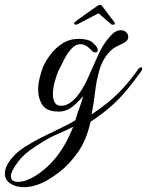

<svg xmlns="http://www.w3.org/2000/svg" viewBox="-137 -452 609 795"><path d="M-37 323Q-71 323 -94 308Q-117 293 -117 266Q-117 237 -85 199Q-64 175 -31.5 154.5Q1 134 38 115.5Q75 97 111 80Q147 63 175 46Q180 27 191 -3Q202 -33 208 -55Q190 -32 164 -11Q138 10 106 10Q57 10 39 -17Q21 -44 21 -81Q21 -104 27 -128.5Q33 -153 40 -172Q51 -198 71.5 -225.5Q92 -253 121.5 -272Q151 -291 188 -291Q229 -291 245.5 -276.5Q262 -262 266 -253Q268 -247 268 -245Q268 -235 257 -235Q249 -235 244 -241Q231 -256 219 -262.5Q207 -269 196 -269Q176 -269 159 -250.5Q142 -232 129 -206.5Q116 -181 105 -159Q99 -146 90.5 -117Q82 -88 82 -61Q82 -42 89.5 -28Q97 -14 116 -14Q140 -14 161 -32Q182 -50 198 -75Q214 -100 223 -120Q248 -175 262 -207.5Q276 -240 289 -261.5Q302 -283 322 -305Q333 -317 343.5 -322Q354 -327 363 -327Q377 -327 385.5 -318.5Q394 -310 394 -299Q394 -284 377 -275Q359 -266 345 -259Q331 -252 321 -242Q289 -210 275.5 -164.5Q262 -119 256.5 -70Q251 -21 242 22Q281 -4 312.5 -30Q344 -56 373.5 -88Q403 -120 435 -165Q440 -173 448 -173Q452 -173 452 -168Q452 -162 447 -156Q416 -113 387 -78Q358 -43 323 -12Q288 19 238 52Q221 129 184.5 180Q148 231 107.5 261.5Q67 292 36 306Q-3 323 -37 323ZM-62 301Q-31 301 5 279Q55 249 95.5 199Q136 149 166 73Q141 86 106 101Q71 116 44 133Q13 151 -14 171Q-41 191 -59 214Q-92 256 -92 278Q-92 301 -62 301ZM177 -350Q172 -350 170 -353.5Q168 -357 173 -361Q178 -365 192.5 -375.5Q207 -386 224 -398Q241 -410 254 -419Q267 -428 268 -429Q271 -431 274 -431.5Q277 -432 278 -432Q281 -432 285 -428Q287 -426 294.5 -416Q302 -406 311 -393.5Q320 -381 328 -371.5Q336 -362 337 -360Q339 -358 339 -355Q339 -351 333.5 -350Q328 -349 324 -351L271 -397L183 -351Q181 -350 177 -350Z"/></svg>

Font: Gwendolyn
Style: Bold
Weight: 700
Designer: Robert E. Leuschke
Foundry: Robert E. Leuschke
Version: Version 1.010; ttfautohint (v1.8.3)